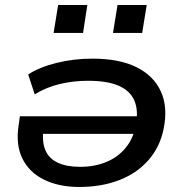

<svg xmlns="http://www.w3.org/2000/svg" viewBox="-20 -734 738 763"><path d="M295 9Q213 9 154 -20.5Q95 -50 68.5 -105Q42 -160 54 -236L59 -272H548L539 -202H127L153 -223Q146 -172 160 -138Q174 -104 209.5 -87.5Q245 -71 298 -71Q356 -71 403 -90.5Q450 -110 480.5 -148Q511 -186 521 -241V-245Q530 -299 513 -336.5Q496 -374 451 -393.5Q406 -413 330 -413Q271 -413 217 -400Q163 -387 118 -359L92 -438Q136 -467 204.5 -484Q273 -501 347 -501Q454 -501 522.5 -467Q591 -433 619.5 -370Q648 -307 630 -221Q615 -148 568.5 -96Q522 -44 452 -17.5Q382 9 295 9ZM429 -603 447 -714H563L545 -603ZM193 -603 211 -714H327L310 -603Z"/></svg>

Font: Nunito Sans 10pt Expanded SemiBold
Style: Italic
Weight: 600
Width: 7
Italic angle: -9°
Designer: Vernon Adams
Foundry: Vernon Adams
Version: Version 3.101;gftools[0.9.27]